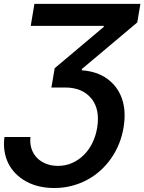

<svg xmlns="http://www.w3.org/2000/svg" viewBox="-21 -747 738 983"><path d="M1.8 -45.5H134.9Q131.4 -12.4 140.4 14.7Q149.5 41.9 168.5 61.3Q187.5 80.6 215 91.4Q242.5 102.3 275.6 102.3Q314.6 102.3 348.4 87.4Q382.1 72.4 408.4 46.3Q434.7 20.2 452.2 -15.8Q469.8 -51.8 476.6 -93.8Q491.8 -188.6 446 -243.6Q399.9 -299 312.5 -299H242.2L258.9 -397.7L509.9 -609L510.7 -614.7H136.4L155.2 -727.3H697.8L681.8 -632.1L398.8 -394.2L397.7 -387.1Q475.1 -381.7 527.7 -343.8Q581.3 -305 603.3 -242Q625.4 -179 611.9 -95.9Q604.8 -51.8 588.6 -11.5Q572.4 28.8 548.3 63.4Q524.1 98 493.1 126.1Q462 154.1 424.9 174Q387.8 193.9 345.5 204.7Q303.3 215.6 257.1 215.6Q174.4 215.6 113.3 182.2Q82.7 165.5 59.7 142.2Q36.6 119 22 90Q7.5 61.1 2.1 27Q-3.2 -7.1 1.8 -45.5Z"/></svg>

Font: Inter P Semi Bold
Style: Italic
Weight: 600
Italic angle: 9.39999°
Designer: Rasmus Andersson
Foundry: rsms
Version: Version 3.018;git-588b23468